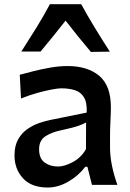

<svg xmlns="http://www.w3.org/2000/svg" viewBox="-20 -859 605 892"><path d="M201.7 12.2Q126 12.2 86.7 -30.8Q47.4 -73.7 47.4 -136.7Q47.4 -181.6 64 -211.2Q80.6 -240.7 106.7 -259Q132.8 -277.3 162.1 -287.4Q191.4 -297.4 216.3 -302.2L382.8 -335.9Q384.8 -382.8 370.1 -407Q355.5 -431.2 328.1 -439.9Q300.8 -448.7 264.2 -448.7Q250 -448.7 220 -443.1Q189.9 -437.5 152.3 -427Q114.7 -416.5 77.6 -401.4L71.8 -511.7Q97.7 -518.6 134.8 -528.1Q171.9 -537.6 213.6 -544.9Q255.4 -552.2 293.9 -552.2Q386.2 -552.2 440.7 -507.1Q495.1 -461.9 495.1 -360.8Q495.1 -335.9 493.2 -298.6Q491.2 -261.2 491.2 -228.5V-172.9Q491.2 -96.7 525.4 0H407.2L386.2 -84H376Q346.2 -43.9 298.6 -15.9Q251 12.2 201.7 12.2ZM250 -85.4Q278.8 -85.4 317.6 -105.7Q356.4 -126 379.4 -166L379.9 -290Q368.2 -283.2 345.5 -274.9Q322.8 -266.6 262.7 -253.4Q222.7 -245.6 192.1 -226.6Q161.6 -207.5 161.6 -165.5Q161.6 -122.6 187.3 -104Q212.9 -85.4 250 -85.4ZM402.3 -617.7Q340.3 -690.9 284.7 -763.2Q256.8 -727.5 227.8 -691.7Q198.7 -655.8 168.5 -619.6H79.1Q114.7 -674.8 148.7 -729.7Q182.6 -784.7 211.9 -839.4H357.4Q387.2 -784.7 420.9 -729.5Q454.6 -674.3 490.2 -619.1Z"/></svg>

Font: Pinar DS1 SemiBold
Style: Regular
Weight: 600
Designer: Amin Abedi
Version: Version 3.000